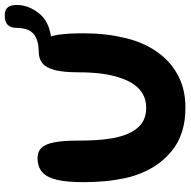

<svg xmlns="http://www.w3.org/2000/svg" viewBox="-17 -747 784 790"><g transform="rotate(-90 375.0 -352.0)"><path d="M326.5 19Q216.5 19 147.2 -38.5Q78 -96 47.5 -190.5Q41.5 -209 37.2 -228.8Q33 -248.5 29.8 -269.2Q26.5 -290 24.5 -311.8Q22.5 -333.5 21.5 -356Q20.5 -378.5 20.5 -401.5Q20.5 -468.5 30.2 -510Q40 -551.5 62 -570.5Q84 -589.5 120 -589.5Q145 -589.5 160.8 -574.2Q176.5 -559 184 -522.5Q191.5 -486 191.5 -421Q191.5 -401.5 192 -382.5Q192.5 -363.5 193.8 -345.2Q195 -327 197 -309.8Q199 -292.5 202 -276.8Q205 -261 209.5 -246.5Q222.5 -199.5 250.5 -171Q278.5 -142.5 327 -142.5Q358 -142.5 381.5 -155.5Q405 -168.5 421.5 -191.8Q438 -215 448.5 -246Q455 -264.5 459.8 -285.2Q464.5 -306 467.2 -328.2Q470 -350.5 471.2 -373.8Q472.5 -397 472.5 -420Q472.5 -482 481.5 -517.8Q490.5 -553.5 509.2 -569Q528 -584.5 556.5 -584.5Q587.5 -584.5 604 -565.5Q620.5 -546.5 626.8 -505.8Q633 -465 633 -399.5Q633 -376.5 631.8 -354Q630.5 -331.5 628 -309.8Q625.5 -288 621.8 -267.2Q618 -246.5 613.2 -226.8Q608.5 -207 602 -188Q580.5 -125.5 542.2 -79Q504 -32.5 450.2 -6.8Q396.5 19 326.5 19ZM570 -530Q558 -530 549 -536.8Q540 -543.5 540 -558.5Q540 -568 546 -576.8Q552 -585.5 569 -585.5Q592 -585.5 614.5 -595.8Q637 -606 646.5 -627.5Q650.5 -637.5 653 -649.8Q655.5 -662 655.5 -676.5Q655.5 -700 667.5 -712.2Q679.5 -724.5 706 -724.5Q720.5 -724.5 730.2 -719.5Q740 -714.5 744.8 -703.5Q749.5 -692.5 749.5 -674.5Q749.5 -650.5 741 -628.2Q732.5 -606 718.5 -588Q695.5 -556.5 656.8 -543.2Q618 -530 570 -530Z"/></g></svg>

Font: Gluten Medium
Style: Regular
Weight: 500
Designer: Tyler Finck
Foundry: Etcetera Type Company
Version: Version 1.300